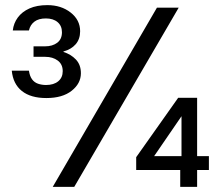

<svg xmlns="http://www.w3.org/2000/svg" viewBox="-20 -730 852 750"><path d="M161 -347Q100 -347 65.5 -374.5Q31 -402 26 -454H93Q96 -433 105 -420.5Q114 -408 128.5 -403Q143 -398 160 -398Q190 -398 207.5 -412.5Q225 -427 225 -452Q225 -479 205.5 -493.5Q186 -508 157 -508H111V-549H156Q185 -549 203.5 -563Q222 -577 222 -604Q222 -629 205 -643.5Q188 -658 159 -658Q131 -658 114.5 -645.5Q98 -633 93 -611H30Q33 -639 49.5 -661.5Q66 -684 95 -697Q124 -710 165 -710Q219 -710 256 -681Q293 -652 293 -608Q293 -577 275.5 -557Q258 -537 228 -529V-527Q257 -518 276.5 -497.5Q296 -477 296 -444Q296 -404 260 -375.5Q224 -347 161 -347ZM186 0 593 -700H678L270 0ZM684 0V-66H512V-116L676 -348H750V-120H796V-66H750V0ZM582 -120H689V-276Z"/></svg>

Font: DM Sans 24pt
Style: Regular
Weight: 400
Designer: Colophon Foundry, Jonny Pinhorn
Foundry: Colophon Foundry
Version: Version 4.004;gftools[0.9.30]